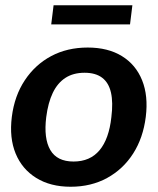

<svg xmlns="http://www.w3.org/2000/svg" viewBox="-20 -703 601 731"><path d="M314 -522Q391 -522 444 -489.5Q497 -457 521 -397.5Q545 -338 535 -258Q525 -178 487 -118.5Q449 -59 388 -25.5Q327 8 249 8Q172 8 118 -25.5Q64 -59 39.5 -118.5Q15 -178 25 -258Q35 -338 74.5 -397.5Q114 -457 175 -489.5Q236 -522 314 -522ZM260 -88Q323 -88 359 -131Q395 -174 404 -257Q411 -313 402.5 -350.5Q394 -388 369 -407Q344 -426 302 -426Q259 -426 229 -406.5Q199 -387 181 -349.5Q163 -312 156 -257Q146 -176 171.5 -132Q197 -88 260 -88ZM175 -610 184 -683H484L475 -610Z"/></svg>

Font: Aleo
Style: Bold Italic
Weight: 700
Italic angle: -7°
Version: Version 2.001;gftools[0.9.29]